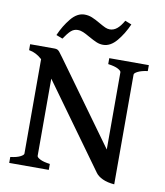

<svg xmlns="http://www.w3.org/2000/svg" viewBox="-90 -891 840 980"><g transform="rotate(10 329.5 -401.0)"><path d="M22 -30.8Q54.7 -34.7 72.5 -43.7Q90.3 -52.7 90.3 -60.5V-549.8Q58.6 -578.6 22 -584.5V-615.2H147.5Q157.2 -615.2 162.8 -612.8Q168.5 -610.4 174.6 -603.3Q180.7 -596.2 194.3 -577.1L500.5 -153.8V-554.2Q500.5 -561.5 483.9 -570.6Q467.3 -579.6 432.1 -584.5V-615.2H637.2V-584.5Q604.5 -580.1 586.7 -571Q568.8 -562 568.8 -554.2V14.6Q532.2 11.7 507.8 0.2Q483.4 -11.2 471.7 -27.3L158.7 -460.9V-60.5Q158.7 -53.2 175.8 -44.2Q192.9 -35.2 227.1 -30.8V0H22ZM314 -704.1Q292 -716.8 277.8 -722.9Q263.7 -729 249 -729Q229.5 -729 214.4 -715.6Q199.2 -702.1 179.2 -671.9L146 -684.6Q168 -735.4 200 -773.9Q231.9 -812.5 270 -812.5Q290.5 -812.5 309.1 -804.9Q327.6 -797.4 352.5 -782.7Q373 -771 385 -765.6Q397 -760.3 408.7 -760.3Q428.7 -760.3 445.8 -774.2Q462.9 -788.1 479.5 -817.4L513.2 -804.2Q491.2 -753.9 459 -715.3Q426.8 -676.8 388.7 -676.8Q371.1 -676.8 354.7 -683.6Q338.4 -690.4 314 -704.1Z"/></g></svg>

Font: David Libre Medium
Style: Regular
Weight: 500
Version: Version 1.000